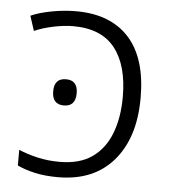

<svg xmlns="http://www.w3.org/2000/svg" viewBox="-45 -583 567 635"><g transform="rotate(5 238.5 -266.0)"><path d="M183 -542Q297 -542 358.5 -474.5Q420 -407 420 -275Q420 -143 354.5 -66.5Q289 10 170 10Q127 10 93.5 2.5Q60 -5 35 -17V-69Q63 -57 97.5 -49Q132 -41 171 -41Q238 -41 279.5 -70.5Q321 -100 341 -152.5Q361 -205 361 -273Q361 -378 316 -435Q271 -492 177 -492Q148 -492 112 -484.5Q76 -477 49 -465L33 -514Q59 -526 100.5 -534Q142 -542 183 -542ZM169 -315Q208 -315 208 -272Q208 -228 169 -228Q130 -228 130 -272Q130 -315 169 -315Z"/></g></svg>

Font: RS Noto Sans Light
Style: Regular
Weight: 300
Designer: Monotype Design Team
Foundry: Monotype Imaging Inc.
Version: Version 3.10